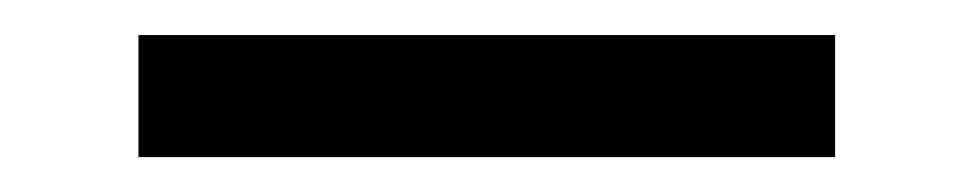

<svg xmlns="http://www.w3.org/2000/svg" viewBox="-20 -307 553 109"><path d="M454.1 -287.1V-217.8H58.6V-287.1Z"/></svg>

Font: Dima Niloofar
Style: Regular
Weight: 400
Designer: R.Balvardi
Foundry: Dima Software Group
Version: Version 3.00;November 13, 2018;FontCreator 11.5.0.2427 64-bi